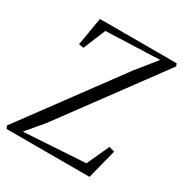

<svg xmlns="http://www.w3.org/2000/svg" viewBox="-180 -874 957 1005"><g transform="rotate(30 298.5 -371.5)"><path d="M0.5 0 -7.5 -16.5 420.5 -596.5 516 -715 191.5 -703 136 -569 107 -573.5 135.5 -743H599L605.5 -727.5L167 -133L81 -30.5L452 -53.5L513.5 -188L547 -178.5L501.5 0Z"/></g></svg>

Font: Merriweather 144pt Light
Style: Italic
Weight: 300
Italic angle: -7.8°
Version: Version 2.101